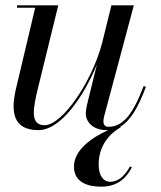

<svg xmlns="http://www.w3.org/2000/svg" viewBox="-20 -480 608 723"><path d="M476.5 150 469.5 146.5C456 171.5 432 204.5 394.5 204.5C370.5 204.5 351.5 183 351.5 139.5C351.5 59.5 403.5 16.5 434.5 -0.5L433 -3C470 -24.5 499 -72 529.5 -153L521 -156C479.5 -47 442 -2.5 388 -2.5C375.5 -2.5 369.5 -11 369.5 -21.5C369.5 -26.5 370 -33.5 371.5 -39.5L484 -460H399.5L364.5 -318C324.5 -167 213 -8.5 148 -8.5C91 -8.5 105 -74 124 -152.5L199.5 -460H44V-451H112.5L39 -141C21 -59 28.5 10 125 10C209.5 10 296.5 -119 345 -237.5L307.5 -85C305 -74.5 303 -60.5 303 -52.5C303 -22.5 329 10 381 10C383.5 10 385.5 10 387.5 10C328.5 36.5 258.5 83.5 258.5 147C258.5 207 310.5 223 361.5 223C432.5 223 462 178 476.5 150Z"/></svg>

Font: Bodoni* 24pt
Style: Italic
Weight: 400
Italic angle: -13°
Version: Version 2.3